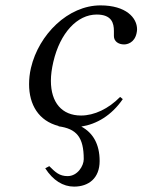

<svg xmlns="http://www.w3.org/2000/svg" viewBox="-20 -464 529 713"><path d="M148 161C177 206 214 229 255 229C309 229 350 198 350 134C350 71 325 29 282 6C339 -3 394 -35 436 -96L426 -104C383 -60 330 -35 281 -35C210 -35 169 -83 169 -164C169 -185 172 -208 178 -234C203 -342 267 -410 339 -410C395 -410 403 -378 403 -349V-330C403 -311 419 -299 441 -299C451 -299 479 -304 487 -340C488 -345 489 -350 489 -355C489 -398 448 -444 353 -444C233 -444 124 -336 95 -212C90 -191 88 -170 88 -151C88 -76 123 -15 198 4L197 5C264 14 291 45 291 127C291 152 268 190 231 190C201 190 186 176 163 153Z"/></svg>

Font: Libertinus Serif
Style: Italic
Weight: 400
Italic angle: -12°
Designer: Philipp H. Poll, Khaled Hosny
Foundry: Caleb Maclennan
Version: Version 7.050;RELEASE